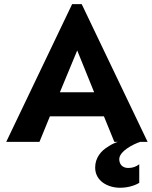

<svg xmlns="http://www.w3.org/2000/svg" viewBox="-20 -679 727 919"><path d="M266.6 -237.3 349.6 -437.5 430.7 -237.3ZM9.8 0H168.9L218.8 -122.1H477.5L527.3 0H543.9C529.3 4.9 513.7 11.7 498 22.5C462.9 43 435.5 77.1 435.5 123C435.5 187.5 496.1 219.7 554.7 219.7C600.6 219.7 633.8 204.1 646.5 196.3V107.4C631.8 118.2 616.2 125 593.8 125C566.4 125 550.8 107.4 550.8 83C550.8 44.9 618.2 10.7 651.4 0H686.5L371.1 -659.2H325.2Z"/></svg>

Font: Sen-gleads
Style: Bold
Weight: 700
Designer: Kosal Sen, Philatype
Foundry: Philatype
Version: Version 1.004; ttfautohint (v1.8.3)